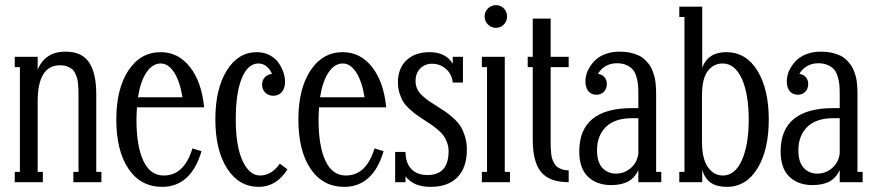

<svg xmlns="http://www.w3.org/2000/svg" viewBox="-20 -706 3395 744"><path d="M353 -340.8V-40H373V0H264.2V-40H284.2V-331.1Q284.2 -347.2 283.9 -356.2Q283.7 -365.2 282.5 -380.1Q281.2 -395 278.6 -403.6Q275.9 -412.1 270.8 -422.9Q265.6 -433.6 258.1 -439.2Q250.5 -444.8 239 -449Q227.5 -453.1 212.9 -453.1Q126 -453.1 126 -313V-40H146V0H37.1V-40H57.1V-445.8H37.1V-485.8H126V-436Q154.8 -505.9 233.9 -505.9Q297.4 -505.9 325.2 -464.1Q353 -422.4 353 -340.8Z M614.7 -25.9Q693.8 -25.9 725.6 -130.9L760.7 -120.1Q740.7 -51.3 702.1 -16.6Q663.6 18.1 608.9 18.1Q524.9 18.1 477.8 -52Q430.7 -122.1 430.7 -243.2Q430.7 -361.8 477.5 -432.9Q524.4 -503.9 603 -503.9Q670.4 -503.9 715.8 -446.8Q761.2 -389.6 771 -290H510.7Q508.8 -259.8 508.8 -241.2Q508.8 -140.1 535.4 -83Q562 -25.9 614.7 -25.9ZM603 -460Q570.8 -460 547.6 -425.5Q524.4 -391.1 514.6 -329.1H687Q677.2 -390.6 654.8 -425.3Q632.3 -460 603 -460Z M1064.5 -71.8 1093.8 -49.8Q1051.3 18.1 982.4 18.1Q906.2 18.1 860.4 -52.7Q814.5 -123.5 814.5 -243.2Q814.5 -362.3 858.9 -433.1Q903.3 -503.9 974.6 -503.9Q1002.9 -503.9 1025.4 -491.9Q1047.9 -480 1060.1 -461.7Q1072.3 -443.4 1078.4 -424.8Q1084.5 -406.2 1084.5 -390.1Q1084.5 -362.8 1071.8 -348.9Q1059.1 -335 1038.6 -335Q1020 -335 1007.8 -347.2Q995.6 -359.4 995.6 -377.9Q995.6 -395 1006.1 -406.2Q1016.6 -417.5 1033.7 -419.9Q1026.9 -437.5 1012.9 -448.7Q999 -460 981.4 -460Q940.9 -460 917.2 -403.6Q893.6 -347.2 893.6 -243.2Q893.6 -138.7 920.2 -82.3Q946.8 -25.9 987.8 -25.9Q1031.7 -25.9 1064.5 -71.8Z M1320.3 -25.9Q1399.4 -25.9 1431.2 -130.9L1466.3 -120.1Q1446.3 -51.3 1407.7 -16.6Q1369.1 18.1 1314.5 18.1Q1230.5 18.1 1183.3 -52Q1136.2 -122.1 1136.2 -243.2Q1136.2 -361.8 1183.1 -432.9Q1230 -503.9 1308.6 -503.9Q1376 -503.9 1421.4 -446.8Q1466.8 -389.6 1476.6 -290H1216.3Q1214.4 -259.8 1214.4 -241.2Q1214.4 -140.1 1241 -83Q1267.6 -25.9 1320.3 -25.9ZM1308.6 -460Q1276.4 -460 1253.2 -425.5Q1230 -391.1 1220.2 -329.1H1392.6Q1382.8 -390.6 1360.4 -425.3Q1337.9 -460 1308.6 -460Z M1670.9 -295.9Q1692.9 -282.2 1705.1 -273.9Q1717.3 -265.6 1735.8 -249.3Q1754.4 -232.9 1764.2 -217.3Q1773.9 -201.7 1781.5 -178Q1789.1 -154.3 1789.1 -127Q1789.1 -56.6 1752.7 -19.3Q1716.3 18.1 1647.9 18.1Q1582 18.1 1551.3 -22.9V0H1511.2V-117.2H1551.3Q1551.8 -74.2 1574 -51Q1596.2 -27.8 1636.2 -27.8Q1718.3 -27.8 1718.3 -120.1Q1718.3 -137.7 1712.6 -153.1Q1707 -168.5 1699.5 -179.4Q1691.9 -190.4 1677.5 -202.6Q1663.1 -214.8 1653.1 -221.7Q1643.1 -228.5 1625 -240.2Q1605 -253.4 1594.2 -261Q1583.5 -268.6 1567.4 -283.2Q1551.3 -297.9 1543 -311Q1534.7 -324.2 1528.3 -344Q1522 -363.8 1522 -386.2Q1522 -441.4 1555.2 -472.7Q1588.4 -503.9 1645 -503.9Q1707 -503.9 1734.4 -459V-485.8H1773.9V-386.2H1734.4Q1731 -418.9 1708 -439Q1685.1 -459 1654.3 -459Q1626.5 -459 1608.4 -440.7Q1590.3 -422.4 1590.3 -392.1Q1590.3 -376 1596.2 -362.5Q1602.1 -349.1 1615.2 -336.7Q1628.4 -324.2 1639.4 -316.4Q1650.4 -308.6 1670.9 -295.9Z M1857.9 -642.1Q1857.9 -661.1 1871.1 -673.6Q1884.3 -686 1901.9 -686Q1919.4 -686 1932.1 -673.6Q1944.8 -661.1 1944.8 -642.1Q1944.8 -623.5 1932.1 -610.8Q1919.4 -598.1 1901.9 -598.1Q1884.3 -598.1 1871.1 -610.8Q1857.9 -623.5 1857.9 -642.1ZM1956.1 0H1847.2V-40H1867.2V-445.8H1847.2V-485.8H1936V-40H1956.1Z M2183.6 -485.8V-445.8H2113.8V-157.2Q2113.8 -143.1 2114 -135.5Q2114.3 -127.9 2115.5 -114.5Q2116.7 -101.1 2119.1 -93Q2121.6 -85 2126.7 -75Q2131.8 -64.9 2139.2 -59.3Q2146.5 -53.7 2157.7 -49.8Q2168.9 -45.9 2183.6 -45.9V0Q2110.4 0 2077.4 -38.6Q2044.4 -77.1 2044.4 -165V-445.8H2024.9V-485.8H2044.4V-633.8H2113.8V-485.8Z M2522.5 -340.8V-40H2542.5V0H2453.6V-46.9Q2439.5 -16.6 2414.1 -2.7Q2388.7 11.2 2347.7 11.2Q2292.5 11.2 2258.5 -21.2Q2224.6 -53.7 2224.6 -119.1Q2224.6 -287.1 2429.7 -287.1H2453.6V-339.8Q2453.6 -359.9 2452.6 -374Q2451.7 -388.2 2446.8 -406Q2441.9 -423.8 2433.6 -434.6Q2425.3 -445.3 2409.2 -453.1Q2393.1 -460.9 2370.6 -460.9Q2345.7 -460.9 2326.4 -449.5Q2307.1 -438 2297.4 -419.9Q2313 -417.5 2322.3 -407Q2331.5 -396.5 2331.5 -379.9Q2331.5 -362.3 2320.3 -350.6Q2309.1 -338.9 2291.5 -338.9Q2272 -338.9 2260.3 -352.3Q2248.5 -365.7 2248.5 -392.1Q2248.5 -404.3 2252.4 -418.2Q2256.3 -432.1 2266.4 -448Q2276.4 -463.9 2290.8 -476.6Q2305.2 -489.3 2328.9 -497.6Q2352.5 -505.9 2381.3 -505.9Q2404.3 -505.9 2423.3 -501.5Q2442.4 -497.1 2456.1 -490.5Q2469.7 -483.9 2480.7 -472.9Q2491.7 -461.9 2498.3 -451.9Q2504.9 -441.9 2510 -427.7Q2515.1 -413.6 2517.3 -403.8Q2519.5 -394 2520.8 -379.6Q2522 -365.2 2522.2 -358.4Q2522.5 -351.6 2522.5 -340.8ZM2366.7 -33.2Q2398.4 -33.2 2423.6 -54.2Q2448.7 -75.2 2453.6 -110.8V-248H2429.7Q2361.8 -248 2327.6 -213.9Q2293.5 -179.7 2293.5 -124Q2293.5 -77.1 2314.5 -55.2Q2335.4 -33.2 2366.7 -33.2Z M2796.4 18.1Q2758.3 18.1 2734.9 2.4Q2711.4 -13.2 2701.2 -47.9V0H2612.3V-40H2632.3V-640.1H2612.3V-680.2H2701.2V-443.8Q2723.6 -503.9 2794.4 -503.9Q2870.6 -503.9 2914.8 -432.4Q2959 -360.8 2959 -243.2Q2959 -125.5 2915.3 -53.7Q2871.6 18.1 2796.4 18.1ZM2781.2 -25.9Q2828.1 -25.9 2854.7 -85.2Q2881.3 -144.5 2881.3 -243.2Q2881.3 -341.8 2854.5 -400.9Q2827.6 -460 2780.3 -460Q2744.6 -460 2722.4 -430.7Q2700.2 -401.4 2700.2 -335V-157.2Q2700.2 -90.8 2723.1 -58.3Q2746.1 -25.9 2781.2 -25.9Z M3302.7 -340.8V-40H3322.8V0H3233.9V-46.9Q3219.7 -16.6 3194.3 -2.7Q3168.9 11.2 3127.9 11.2Q3072.8 11.2 3038.8 -21.2Q3004.9 -53.7 3004.9 -119.1Q3004.9 -287.1 3210 -287.1H3233.9V-339.8Q3233.9 -359.9 3232.9 -374Q3231.9 -388.2 3227.1 -406Q3222.2 -423.8 3213.9 -434.6Q3205.6 -445.3 3189.5 -453.1Q3173.3 -460.9 3150.9 -460.9Q3126 -460.9 3106.7 -449.5Q3087.4 -438 3077.6 -419.9Q3093.3 -417.5 3102.5 -407Q3111.8 -396.5 3111.8 -379.9Q3111.8 -362.3 3100.6 -350.6Q3089.4 -338.9 3071.8 -338.9Q3052.2 -338.9 3040.5 -352.3Q3028.8 -365.7 3028.8 -392.1Q3028.8 -404.3 3032.7 -418.2Q3036.6 -432.1 3046.6 -448Q3056.6 -463.9 3071 -476.6Q3085.4 -489.3 3109.1 -497.6Q3132.8 -505.9 3161.6 -505.9Q3184.6 -505.9 3203.6 -501.5Q3222.7 -497.1 3236.3 -490.5Q3250 -483.9 3261 -472.9Q3272 -461.9 3278.6 -451.9Q3285.2 -441.9 3290.3 -427.7Q3295.4 -413.6 3297.6 -403.8Q3299.8 -394 3301 -379.6Q3302.2 -365.2 3302.5 -358.4Q3302.7 -351.6 3302.7 -340.8ZM3147 -33.2Q3178.7 -33.2 3203.9 -54.2Q3229 -75.2 3233.9 -110.8V-248H3210Q3142.1 -248 3107.9 -213.9Q3073.7 -179.7 3073.7 -124Q3073.7 -77.1 3094.7 -55.2Q3115.7 -33.2 3147 -33.2Z"/></svg>

Font: Margherita
Style: Regular
Weight: 400
Designer: James Puckett
Foundry: Dunwich Type Founders
Version: Version 1.008;hotconv 1.0.109;makeotfexe 2.5.65596